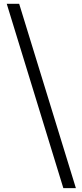

<svg xmlns="http://www.w3.org/2000/svg" viewBox="-20 -814 432 1013"><path d="M314.2 178.7 15.5 -794.1H81.1L380.4 178.7Z"/></svg>

Font: Noto Sans KR Thin
Style: Regular
Weight: 100
Designer: Ryoko NISHIZUKA 西塚涼子 (kana, bopomofo & ideographs); Paul D. Hunt (Latin, Greek & Cyrillic); Sandoll Communications 산돌커뮤니
Foundry: Adobe
Version: Version 2.004-H2;hotconv 1.0.118;makeotfexe 2.5.65603